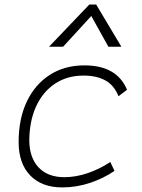

<svg xmlns="http://www.w3.org/2000/svg" viewBox="-20 -815 626 845"><path d="M263.2 -35.2Q314.5 -35.2 367.4 -53.5Q420.4 -71.8 465.3 -102.1L483.9 -63Q436.5 -30.3 376.7 -10.3Q316.9 9.8 253.9 9.8Q163.6 9.8 112.8 -43Q62 -95.7 62 -189.9Q62 -292 97.9 -367.7Q133.8 -443.4 199 -485.4Q264.2 -527.3 351.6 -527.3Q494.6 -527.3 539.1 -419.9L501.5 -391.6Q481.9 -440.4 443.1 -461.4Q404.3 -482.4 347.7 -482.4Q275.9 -482.4 222.2 -446.8Q168.5 -411.1 138.9 -346.7Q109.4 -282.2 108.9 -195.8Q109.9 -120.1 150.4 -77.6Q190.9 -35.2 263.2 -35.2ZM403.3 -794.9 514.2 -609.4H457L381.8 -744.6L257.8 -609.4H195.8L373 -794.9Z"/></svg>

Font: Cascadia Code NF ExtraLight
Style: Italic
Weight: 200
Italic angle: -10°
Monospace: yes
Designer: Aaron Bell
Foundry: Saja Typeworks
Version: Version 2404.023; ttfautohint (v1.8.4)